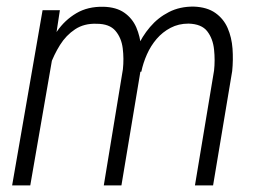

<svg xmlns="http://www.w3.org/2000/svg" viewBox="-20 -559 780 579"><path d="M143.6 -417 71.3 0H16.6L108.4 -528.3H160.6ZM112.3 -296.9 91.8 -309.1Q98.6 -348.6 113.5 -389.4Q128.4 -430.2 151.9 -464.4Q175.3 -498.5 210 -519Q244.6 -539.6 292 -538.6Q330.6 -537.6 354.7 -520.8Q378.9 -503.9 390.9 -476.6Q402.8 -449.2 405.5 -416.5Q408.2 -383.8 404.8 -351.6L346.2 0H293L350.6 -350.1Q354 -381.8 350.1 -413.3Q346.2 -444.8 328.1 -466.1Q310.1 -487.3 271.5 -487.3Q233.9 -488.8 206.5 -470.7Q179.2 -452.6 160.9 -423.3Q142.6 -394 130.6 -360.6Q118.7 -327.1 112.3 -296.9ZM406.2 -342.8 370.1 -340.8Q377 -377.4 392.6 -413.3Q408.2 -449.2 432.4 -477.5Q456.5 -505.9 489.5 -522.7Q522.5 -539.6 564.5 -539.1Q604.5 -537.6 629.4 -520Q654.3 -502.4 666.5 -474.4Q678.7 -446.3 681.2 -412.4Q683.6 -378.4 680.2 -344.7L622.6 0H567.9L625.5 -346.2Q628.9 -377 625.5 -409.7Q622.1 -442.4 605 -464.6Q587.9 -486.8 548.3 -487.8Q518.6 -487.8 494.4 -475.1Q470.2 -462.4 452.4 -441.7Q434.6 -420.9 423.1 -395Q411.6 -369.1 406.2 -342.8Z"/></svg>

Font: Roboto Condensed Light
Style: Italic
Weight: 300
Italic angle: -12°
Designer: Christian Robertson
Foundry: Google
Version: Version 3.0; 2020